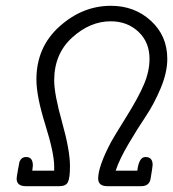

<svg xmlns="http://www.w3.org/2000/svg" viewBox="-20 -639 594 659"><path d="M37.1 -25.9Q37.1 -30.8 41.5 -55.4Q45.9 -80.1 46.9 -84Q53.7 -100.1 69.8 -100.1Q92.8 -100.1 92.8 -70.8L90.8 -53.2H166V-66.9Q166 -113.8 135.5 -210.9Q105 -308.1 105 -366.2Q105 -477.1 184.1 -548.1Q263.2 -619.1 360.8 -619.1Q441.9 -619.1 498 -567.6Q554.2 -516.1 554.2 -437Q554.2 -390.1 531.5 -336.2Q508.8 -282.2 481 -240.7Q453.1 -199.2 421.6 -146Q390.1 -92.8 377 -53.2H451.2Q457 -100.1 479 -100.1Q503.9 -100.1 503.9 -73.2Q503.9 -67.4 497.1 -26.9Q493.2 0 464.8 0H348.1Q317.4 0 316.9 -25.9Q316.9 -67.9 361.8 -152.8Q370.6 -168.9 413.3 -237.5Q456.1 -306.2 474.6 -350.6Q493.2 -395 493.2 -437Q493.2 -494.1 455.1 -530Q417 -565.9 359.9 -565.9Q289.1 -565.9 227.5 -510Q166 -454.1 166 -362.8Q166 -315.9 193.1 -219.5Q220.2 -123 220.2 -68.8Q220.2 -27.8 213.1 -13.9Q206.1 0 184.1 0H68.8Q37.1 0 37.1 -25.9Z"/></svg>

Font: CMU Typewriter Text
Style: LightOblique
Weight: 200
Italic angle: -9.46001°
Version: Version 0.7.0